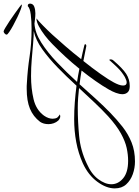

<svg xmlns="http://www.w3.org/2000/svg" viewBox="70 -865 768 1064"><g transform="rotate(-90 454.0 -333.0)"><path d="M91 31Q55 31 21 19Q-13 7 -35.5 -17.5Q-58 -42 -58 -81Q-58 -128 -21 -178Q16 -228 81 -258Q137 -283 198.5 -294.5Q260 -306 326 -306Q373 -306 419 -302.5Q465 -299 511 -293Q561 -348 612 -397.5Q663 -447 713.5 -483Q764 -519 814 -530Q786 -530 745 -533.5Q704 -537 657.5 -541Q611 -545 564 -545Q496 -545 436.5 -531Q377 -517 345 -473Q336 -460 332 -448Q328 -436 328 -425Q328 -411 334 -400Q338 -396 343 -391.5Q348 -387 352 -387Q348 -383 342 -383Q335 -383 328.5 -386.5Q322 -390 318 -394Q308 -405 303 -419.5Q298 -434 298 -448Q298 -476 311 -495Q340 -533 383.5 -551Q427 -569 493 -569Q501 -569 509.5 -569Q518 -569 526 -568Q601 -564 673 -553Q745 -542 826 -542Q870 -542 905.5 -546.5Q941 -551 952 -563H954Q966 -563 966 -550Q965 -533 948.5 -527Q932 -521 912 -521Q896 -521 880.5 -523Q865 -525 855 -526Q805 -523 750.5 -488.5Q696 -454 641 -401.5Q586 -349 532 -290Q550 -287 568.5 -284Q587 -281 605 -277Q638 -318 673 -356Q708 -394 741 -426Q763 -448 789 -468Q815 -488 840 -501.5Q865 -515 884 -515Q871 -505 844 -478.5Q817 -452 794 -427Q766 -396 729.5 -354Q693 -312 658 -267Q677 -263 695.5 -259Q714 -255 733 -250Q741 -249 741 -244Q741 -242 737.5 -240Q734 -238 729 -239L648 -255Q608 -205 575.5 -159Q543 -113 529 -86Q522 -73 517 -59.5Q512 -46 512 -35Q512 -15 529 -15Q540 -15 559 -25Q588 -42 610.5 -65Q633 -88 653 -111Q657 -111 657 -105Q657 -96 653 -91Q607 -37 576.5 -17.5Q546 2 509 2Q485 2 474.5 -9.5Q464 -21 464 -38Q464 -55 471.5 -75Q479 -95 490 -114Q510 -149 537 -187.5Q564 -226 595 -265Q576 -268 557.5 -271Q539 -274 519 -276Q478 -230 438 -186Q398 -142 361 -106Q324 -70 284 -38.5Q244 -7 197 12Q150 31 91 31ZM95 -7Q129 -7 166 -15Q203 -23 246.5 -47Q290 -71 342 -118Q380 -153 419 -194.5Q458 -236 498 -279Q471 -282 443.5 -284Q416 -286 388 -286Q312 -286 232.5 -278.5Q153 -271 79 -236Q22 -211 -6.5 -173Q-35 -135 -35 -100Q-35 -62 -2 -34.5Q31 -7 95 -7ZM957 -596Q950 -596 931.5 -603Q913 -610 890 -621Q867 -632 845 -644Q823 -656 808.5 -666Q794 -676 794 -680Q794 -686 800.5 -691.5Q807 -697 812 -697Q816 -697 832 -687.5Q848 -678 870 -663.5Q892 -649 912.5 -634Q933 -619 947 -609Q961 -599 961 -598Q961 -596 957 -596Z"/></g></svg>

Font: Luxurious Script
Style: Regular
Weight: 400
Designer: Robert E. Leuschke
Foundry: Robert E. Leuschke
Version: Version 1.010; ttfautohint (v1.8.3)